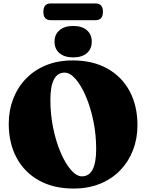

<svg xmlns="http://www.w3.org/2000/svg" viewBox="-20 -1069 844 1109"><path d="M399.5 -720Q516 -720 599.8 -673.2Q683.5 -626.5 728.8 -542.2Q774 -458 774 -345.5Q774 -269 748.5 -202.5Q723 -136 675 -86Q627 -36 558.8 -8Q490.5 20 405 20Q289 20 205 -26.8Q121 -73.5 75.8 -157.8Q30.5 -242 30.5 -354.5Q30.5 -431 56 -497.5Q81.5 -564 129.5 -614Q177.5 -664 245.8 -692Q314 -720 399.5 -720ZM535.5 -208.5Q535.5 -292 519.2 -370.8Q503 -449.5 476 -512.5Q449 -575.5 416.8 -612.5Q384.5 -649.5 353 -649.5Q271 -649.5 271 -491.5Q271 -408 287.2 -329.2Q303.5 -250.5 330.5 -187.5Q357.5 -124.5 389.8 -87.5Q422 -50.5 453.5 -50.5Q535.5 -50.5 535.5 -208.5ZM402.5 -737.5Q352.5 -737.5 323.8 -761.8Q295 -786 295 -828.5Q295 -870 323.8 -894.5Q352.5 -919 402.5 -919Q453.5 -919 481.8 -894.5Q510 -870 510 -828.5Q510 -786.5 481.8 -762Q453.5 -737.5 402.5 -737.5ZM230.5 -1000.5Q230.5 -1049 272.5 -1049H532.5Q574.5 -1049 574.5 -1001Q574.5 -952.5 532.5 -952.5H272.5Q230.5 -952.5 230.5 -1000.5Z"/></svg>

Font: Fraunces 9pt S000 Black
Style: Regular
Weight: 900
Version: Version 1.000; ttfautohint (v1.8.3)